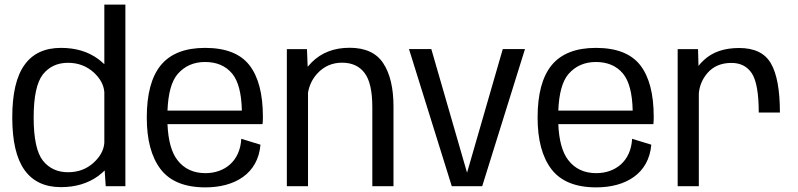

<svg xmlns="http://www.w3.org/2000/svg" viewBox="-20 -805 3451 830"><path d="M437 0H522V-785H431V-527.5C423.5 -535 414.5 -542 405 -549.5C361 -582 307.5 -598 243.5 -598C173.5 -598 121 -573.5 86 -524.5C50.5 -475.5 33 -399.5 33 -297.5C33 -195.5 50.5 -119.5 86 -70C121 -21 173.5 4 243.5 4C307.5 4 361 -12.5 405 -44.5C415.5 -52.5 424.5 -60.5 432.5 -68ZM431 -187C428.5 -156 413 -127.5 385 -102C354.5 -74 317.5 -60.5 274 -60.5C228.5 -60.5 192.5 -77 165.5 -110.5C139 -144 125.5 -206.5 125.5 -297C125.5 -387.5 139 -449.5 165.5 -483.5C192.5 -517 228.5 -533.5 274 -533.5C317.5 -533.5 354.5 -519.5 385 -492C413 -466.5 428.5 -438 431 -407Z M868 5C995 5 1095.5 -54 1106 -179.5L1023 -205C1018 -108 950.5 -56.5 868 -56.5C816 -56.5 775.5 -75.5 746.5 -113.5C721 -147 707 -198.5 704 -268.5H1115C1116 -277.5 1116.5 -288 1116.5 -299.5C1116.5 -399 1097 -473.5 1058 -523.5C1019 -573 955.5 -598 866.5 -598C780 -598 716.5 -573 675.5 -523.5C634.5 -473.5 614.5 -398 614.5 -296.5C614.5 -201 634 -127 674 -74C714 -21.5 778.5 5 868 5ZM704 -327C707 -401.5 721.5 -454 748 -485C778 -519.5 817.5 -537 866.5 -537C916.5 -537 955.5 -520.5 983.5 -487C1010 -455 1024 -401.5 1025.5 -327Z M1220 0H1311.5V-404.5C1317 -436.5 1330.5 -464 1351.5 -487C1380 -518 1415.5 -534 1458.5 -534C1501.5 -534 1534 -519 1556 -489.5C1578.5 -460 1589.5 -411 1589.5 -341.5V0H1681V-345C1681 -425 1666 -487.5 1636.5 -532C1607.5 -576 1559 -598.5 1491.5 -598.5C1424 -598.5 1369.5 -577.5 1327.5 -535.5C1321 -529 1315.5 -523 1310 -516.5L1307 -592.5H1220Z M1933 0H2064.5L2249.5 -593H2153.5L1999 -58.5L1844.5 -593H1748Z M2557.5 5C2684.5 5 2785 -54 2795.5 -179.5L2712.5 -205C2707.5 -108 2640 -56.5 2557.5 -56.5C2505.5 -56.5 2465 -75.5 2436 -113.5C2410.5 -147 2396.5 -198.5 2393.5 -268.5H2804.5C2805.5 -277.5 2806 -288 2806 -299.5C2806 -399 2786.5 -473.5 2747.5 -523.5C2708.5 -573 2645 -598 2556 -598C2469.5 -598 2406 -573 2365 -523.5C2324 -473.5 2304 -398 2304 -296.5C2304 -201 2323.5 -127 2363.5 -74C2403.5 -21.5 2468 5 2557.5 5ZM2393.5 -327C2396.5 -401.5 2411 -454 2437.5 -485C2467.5 -519.5 2507 -537 2556 -537C2606 -537 2645 -520.5 2673 -487C2699.5 -455 2713.5 -401.5 2715 -327Z M3260 -318.5H3351.5C3351.5 -415.5 3338.5 -486.5 3312.5 -531C3287 -575.5 3241 -597.5 3175 -597.5C3110.5 -597.5 3059.5 -580 3022 -544.5C3013.5 -537 3006 -528.5 2999.5 -520L2997.5 -592.5H2909.5V0H3001V-400.5C3003.5 -433 3015.5 -462.5 3038 -489C3063.5 -518.5 3098 -533 3142 -533C3181 -533 3210.5 -518 3230.5 -487.5C3250 -457 3260 -400.5 3260 -318.5Z"/></svg>

Font: Anybody
Style: Regular
Weight: 400
Designer: Tyler Finck
Foundry: Etcetera Type Company
Version: Version 1.110